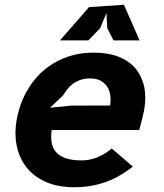

<svg xmlns="http://www.w3.org/2000/svg" viewBox="-20 -780 690 808"><path d="M539 -79 450.5 -155Q448 -153 441.2 -148Q434.5 -143 431 -140.5Q419 -131.5 404 -124.5Q388 -116 368.5 -111Q348 -105 322 -105Q281 -105 254 -115Q228.5 -124.5 214 -142Q200 -159 197 -182.5Q193.5 -204 197.5 -233H566Q577.5 -277.5 578.5 -280.5Q585 -308.5 586.5 -316Q596 -369.5 587 -414.5Q577 -459 551 -491Q524 -523 480 -541Q435 -558.5 376 -558.5Q326 -558.5 285.5 -547.5Q244 -536 210 -516.5Q175.5 -496 148.5 -470Q121.5 -443 102 -411.5Q82 -380 69 -345.5Q56 -309 50 -275Q40 -219.5 50 -168.5Q60 -117 89.5 -78.5Q119.5 -39 170.5 -15.5Q221.5 8 293 8Q332.5 8 369 1Q405 -6 434 -17.5Q461 -27.5 490 -45Q516.5 -61 539 -79ZM443 -336 278.5 -335.5 190.5 -326.5 245 -378Q248.5 -384 259.5 -400Q269 -413 282.5 -424Q295 -434.5 315 -442.5Q334 -450 359 -450Q384.5 -450 402.5 -441Q420.5 -430.5 430.5 -416Q441 -400.5 444 -379.5Q447 -360 443 -336ZM567.5 -610 501.5 -760 354.5 -750 232.5 -610H352L401.5 -661.5L428 -725L431.5 -661.5L457.5 -610Z"/></svg>

Font: B612
Style: Regular
Weight: 700
Italic angle: -10°
Designer: Nicolas Chauveau, Thomas Paillot, Jonathan Favre-Lamarine, Jean-Luc Vinot
Foundry: AIRBUS
Version: Version 1.008